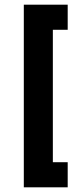

<svg xmlns="http://www.w3.org/2000/svg" viewBox="-20 -760 356 820"><path d="M81.7 40V-740H269.1V-632.8H205.7V-67.2H269.1V40Z"/></svg>

Font: Raleway Thin
Style: Regular
Weight: 100
Designer: Matt McInerney, Pablo Impallari, Rodrigo Fuenzalida
Foundry: Matt McInerney, Pablo Impallari, Rodrigo Fuenzalida
Version: Version 4.026